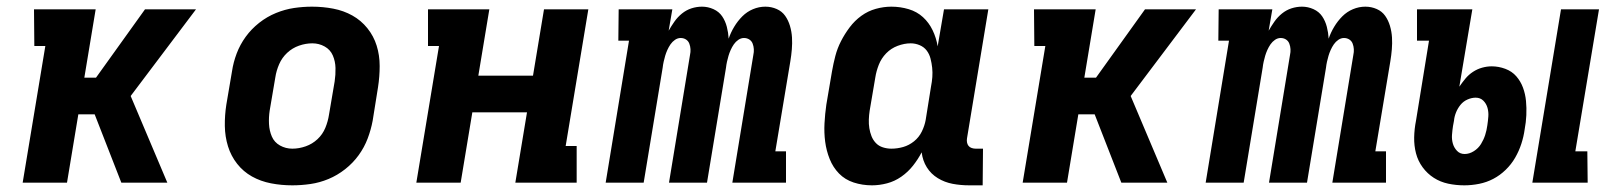

<svg xmlns="http://www.w3.org/2000/svg" viewBox="-20 -548 4840 576"><path d="M48 0 116 -410H83L82 -520H267L233 -315H268L415 -520H568L372 -260L482 0H344L264 -205H215L181 0Z M857 8Q824 8 793 2Q762 -4 736 -18.5Q710 -33 691.5 -56.5Q673 -80 664 -109Q655 -138 654.5 -170Q654 -202 659 -234L676 -334Q680 -361 690 -387.5Q700 -414 717 -437.5Q734 -461 757.5 -479.5Q781 -498 808 -509Q835 -520 862 -524Q889 -528 916 -528Q949 -528 980 -522Q1011 -516 1037 -501.5Q1063 -487 1082 -463.5Q1101 -440 1110 -411Q1119 -382 1119 -350Q1119 -318 1114 -286L1098 -186Q1093 -159 1083 -132.5Q1073 -106 1056 -82.5Q1039 -59 1015.5 -40.5Q992 -22 965.5 -11Q939 0 911.5 4Q884 8 857 8ZM857 -102Q877 -102 897 -109Q917 -116 932.5 -130.5Q948 -145 956 -164.5Q964 -184 967 -204L984 -304Q987 -324 986.5 -344Q986 -364 978.5 -381.5Q971 -399 954 -408.5Q937 -418 917 -418Q897 -418 877 -411Q857 -404 841.5 -389.5Q826 -375 817.5 -355.5Q809 -336 806 -316L789 -216Q786 -196 787 -176Q788 -156 795.5 -138.5Q803 -121 820 -111.5Q837 -102 857 -102Z M1229 0 1297 -410H1264V-520H1448L1415 -321H1579L1612 -520H1745L1677 -110H1710V0H1526L1561 -211H1397L1362 0Z M1797 0 1867 -426H1835L1836 -520H1997L1986 -456Q1994 -470 2003.5 -483.5Q2013 -497 2026 -507.5Q2039 -518 2054.5 -523Q2070 -528 2086 -528Q2104 -528 2120.5 -520.5Q2137 -513 2146.5 -499Q2156 -485 2160.5 -467.5Q2165 -450 2166 -432Q2172 -450 2182.5 -467.5Q2193 -485 2207 -499Q2221 -513 2239 -520.5Q2257 -528 2276 -528Q2294 -528 2310 -521Q2326 -514 2335.5 -500.5Q2345 -487 2350 -470Q2355 -453 2356 -435.5Q2357 -418 2355.5 -400Q2354 -382 2351 -364L2306 -94H2338V0H2177L2240 -383Q2242 -392 2241.5 -400.5Q2241 -409 2238 -417Q2235 -425 2228 -429.5Q2221 -434 2212 -434Q2203 -434 2195 -428.5Q2187 -423 2181.5 -415Q2176 -407 2172 -398Q2168 -389 2165.5 -380.5Q2163 -372 2161 -363Q2159 -354 2158 -345L2101 0H1987L2050 -383Q2052 -392 2051.5 -400.5Q2051 -409 2048 -417Q2045 -425 2038 -429.5Q2031 -434 2022 -434Q2013 -434 2005 -428.5Q1997 -423 1991.5 -415Q1986 -407 1982 -398Q1978 -389 1975.5 -380.5Q1973 -372 1971 -363Q1969 -354 1968 -345L1911 0Z M2596 8Q2567 8 2541 -0.5Q2515 -9 2497 -27.5Q2479 -46 2469 -71Q2459 -96 2455.5 -123Q2452 -150 2453.5 -178Q2455 -206 2459 -234L2476 -334Q2480 -357 2486 -380Q2492 -403 2503 -424.5Q2514 -446 2529 -466Q2544 -486 2564 -500.5Q2584 -515 2607.5 -521.5Q2631 -528 2654 -528Q2681 -528 2706 -520.5Q2731 -513 2749 -496.5Q2767 -480 2778 -457Q2789 -434 2793 -409L2812 -520H2945L2881 -133Q2880 -127 2881 -121Q2882 -115 2885.5 -110.5Q2889 -106 2895 -104Q2901 -102 2907 -102H2929L2928 8H2888Q2862 8 2838 3.5Q2814 -1 2793.5 -13.5Q2773 -26 2760.5 -46Q2748 -66 2745 -91Q2734 -70 2719 -51Q2704 -32 2684 -18Q2664 -4 2641 2Q2618 8 2596 8ZM2654 -102Q2672 -102 2689.5 -107Q2707 -112 2722 -124Q2737 -136 2745.5 -153.5Q2754 -171 2757 -188L2773 -288Q2776 -303 2777 -317Q2778 -331 2776.5 -345Q2775 -359 2771.5 -372.5Q2768 -386 2760 -396.5Q2752 -407 2739 -412.5Q2726 -418 2712 -418Q2693 -418 2673 -410.5Q2653 -403 2638.5 -388Q2624 -373 2616.5 -354Q2609 -335 2606 -316L2589 -216Q2587 -203 2586.5 -189.5Q2586 -176 2588 -163.5Q2590 -151 2594.5 -139.5Q2599 -128 2607.5 -119Q2616 -110 2628.5 -106Q2641 -102 2654 -102Z M3048 0 3116 -410H3083L3082 -520H3267L3233 -315H3268L3415 -520H3568L3372 -260L3482 0H3344L3264 -205H3215L3181 0Z M3597 0 3667 -426H3635L3636 -520H3797L3786 -456Q3794 -470 3803.5 -483.5Q3813 -497 3826 -507.5Q3839 -518 3854.5 -523Q3870 -528 3886 -528Q3904 -528 3920.5 -520.5Q3937 -513 3946.5 -499Q3956 -485 3960.5 -467.5Q3965 -450 3966 -432Q3972 -450 3982.5 -467.5Q3993 -485 4007 -499Q4021 -513 4039 -520.5Q4057 -528 4076 -528Q4094 -528 4110 -521Q4126 -514 4135.5 -500.5Q4145 -487 4150 -470Q4155 -453 4156 -435.5Q4157 -418 4155.5 -400Q4154 -382 4151 -364L4106 -94H4138V0H3977L4040 -383Q4042 -392 4041.5 -400.5Q4041 -409 4038 -417Q4035 -425 4028 -429.5Q4021 -434 4012 -434Q4003 -434 3995 -428.5Q3987 -423 3981.5 -415Q3976 -407 3972 -398Q3968 -389 3965.5 -380.5Q3963 -372 3961 -363Q3959 -354 3958 -345L3901 0H3787L3850 -383Q3852 -392 3851.5 -400.5Q3851 -409 3848 -417Q3845 -425 3838 -429.5Q3831 -434 3822 -434Q3813 -434 3805 -428.5Q3797 -423 3791.5 -415Q3786 -407 3782 -398Q3778 -389 3775.5 -380.5Q3773 -372 3771 -363Q3769 -354 3768 -345L3711 0Z M4577 0 4663 -520H4777L4706 -94H4742L4743 0ZM4373 8Q4348 8 4324.5 3Q4301 -2 4281.5 -14.5Q4262 -27 4248 -46Q4234 -65 4228 -88Q4222 -111 4222.5 -136Q4223 -161 4228 -186L4267 -426H4231V-520H4397L4358 -288Q4367 -301 4376.5 -312.5Q4386 -324 4399 -332.5Q4412 -341 4426.5 -345Q4441 -349 4455 -349Q4476 -349 4496 -341.5Q4516 -334 4529 -319Q4542 -304 4549 -285Q4556 -266 4558 -245Q4560 -224 4559 -202.5Q4558 -181 4554 -160Q4551 -138 4544 -116.5Q4537 -95 4525.5 -75Q4514 -55 4497 -38.5Q4480 -22 4460 -11.5Q4440 -1 4417.5 3.5Q4395 8 4373 8ZM4374 -86Q4388 -86 4401.5 -94.5Q4415 -103 4423 -116Q4431 -129 4435.5 -143Q4440 -157 4442 -172Q4444 -185 4445 -198.5Q4446 -212 4442.5 -224.5Q4439 -237 4430 -246Q4421 -255 4407 -255Q4395 -255 4382.5 -249.5Q4370 -244 4361.5 -233.5Q4353 -223 4348 -210.5Q4343 -198 4342 -186L4339 -170Q4337 -157 4336 -143.5Q4335 -130 4338.5 -117.5Q4342 -105 4351 -95.5Q4360 -86 4374 -86Z"/></svg>

Font: Iosevka HT Extrabold Extended
Style: Italic
Weight: 800
Width: 7
Italic angle: -9°
Monospace: yes
Designer: Belleve Invis
Foundry: Belleve Invis
Version: Version 32.3.0; ttfautohint (v1.8.4)